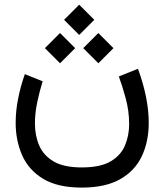

<svg xmlns="http://www.w3.org/2000/svg" viewBox="-20 -602 717 837"><path d="M325.2 -581.5 391.1 -515.6 325.2 -449.7 259.3 -515.6ZM408.7 -458 474.6 -392.1 408.7 -326.2 342.8 -392.1ZM241.7 -458 307.6 -392.1 241.7 -326.2 175.8 -392.1ZM336.4 127.9Q418 127.9 462.6 101.3Q507.3 74.7 525.1 31.5Q543 -11.7 543 -61Q543 -119.1 527.3 -175.8Q511.7 -232.4 498 -268.6L581.5 -302.2Q604.5 -239.3 616.5 -179.9Q628.4 -120.6 628.4 -66.9Q628.4 15.6 597.9 79.6Q567.4 143.6 502.9 179.7Q438.5 215.8 336.4 215.8Q231 215.8 167.7 177.2Q104.5 138.7 76.4 74.5Q48.3 10.3 48.3 -66.4Q48.3 -118.2 59.1 -172.6Q69.8 -227.1 88.4 -278.8L166 -247.6Q151.9 -202.6 142.1 -155.3Q132.3 -107.9 132.3 -63.5Q132.3 -10.7 151.1 32.7Q169.9 76.2 214.4 102.1Q258.8 127.9 336.4 127.9Z"/></svg>

Font: Vazirmatn UI NL
Style: Regular
Weight: 400
Designer: Saber Rastikerdar
Foundry: Saber Rastikerdar
Version: Version 33.003